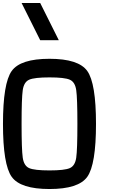

<svg xmlns="http://www.w3.org/2000/svg" viewBox="-20 -1270 790 1290"><path d="M500 -437.5Q500 -609.4 492.2 -664.1Q484.4 -718.8 449.2 -734.4Q414.1 -750 312.5 -750Q210.9 -750 175.8 -734.4Q140.6 -718.8 132.8 -664.1Q125 -609.4 125 -437.5Q125 -265.6 132.8 -210.9Q140.6 -156.2 175.8 -140.6Q210.9 -125 312.5 -125Q414.1 -125 449.2 -140.6Q484.4 -156.2 492.2 -210.9Q500 -265.6 500 -437.5ZM625 -437.5Q625 -164.1 566.4 -82Q507.8 0 312.5 0Q117.2 0 58.6 -82Q0 -164.1 0 -437.5Q0 -710.9 58.6 -793Q117.2 -875 312.5 -875Q507.8 -875 566.4 -793Q625 -710.9 625 -437.5ZM250 -1250 375 -1000H250L125 -1250Z"/></svg>

Font: CraftyPE
Style: Regular
Weight: 400
Designer: Erek Butcher
Foundry: Haunted Coop
Version: Version 0.018;April 4, 2024;FontCreator 15.0.0.2962 64-bit